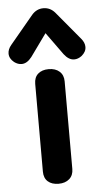

<svg xmlns="http://www.w3.org/2000/svg" viewBox="-97 -806 452 851"><g transform="rotate(-5 129.0 -380.5)"><path d="M64 -50V-440Q64 -469 81.5 -484.5Q99 -500 129 -500Q159 -500 177 -484Q195 -468 195 -440V-50Q195 -22 177 -6Q159 10 129 10Q99 10 81.5 -5.5Q64 -21 64 -50ZM-42 -584Q-42 -603 -27 -621L78 -747Q99 -771 129 -771Q159 -771 180 -747L285 -621Q300 -603 300 -584Q300 -562 279 -545Q263 -533 246 -533Q222 -533 201 -560L129 -660L57 -560Q36 -533 12 -533Q-5 -533 -21 -545Q-42 -562 -42 -584Z"/></g></svg>

Font: Kodchasan
Style: Bold
Weight: 700
Designer: Katatrad Aksorn Co.,Ltd.
Foundry: Cadson Demak Co.,Ltd.
Version: Version 1.000; ttfautohint (v1.6)